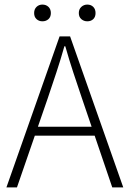

<svg xmlns="http://www.w3.org/2000/svg" viewBox="-20 -818 566 838"><path d="M8 0 240 -659H286L518 0H470L338 -388Q318 -447 300 -501.5Q282 -556 265 -616H261Q244 -556 226 -501.5Q208 -447 188 -388L54 0ZM114 -226V-265H409V-226ZM165 -725Q150 -725 139.5 -734.5Q129 -744 129 -761Q129 -778 139.5 -788Q150 -798 165 -798Q181 -798 191.5 -788Q202 -778 202 -761Q202 -744 191.5 -734.5Q181 -725 165 -725ZM361 -725Q346 -725 335 -734.5Q324 -744 324 -761Q324 -778 335 -788Q346 -798 361 -798Q377 -798 387 -788Q397 -778 397 -761Q397 -744 387 -734.5Q377 -725 361 -725Z"/></svg>

Font: Source Sans 3 ExtraLight Light
Style: Regular
Weight: 300
Version: Version 3.052;hotconv 1.1.0;makeotfexe 2.6.0